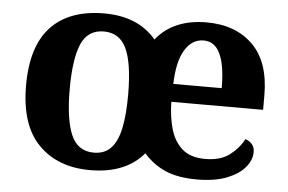

<svg xmlns="http://www.w3.org/2000/svg" viewBox="-44 -610 1024 682"><g transform="rotate(5 468.0 -269.5)"><path d="M299.2 10Q183.6 10 115.3 -59.6Q46.9 -129.2 46.9 -270.2Q46.9 -410.7 112.5 -479.8Q178.1 -548.9 302.2 -548.9Q362.2 -548.9 408.2 -529.8Q454.2 -510.8 487.1 -472.2Q517.8 -510.8 563 -529.8Q608.1 -548.9 666.1 -548.9Q770.7 -548.9 832 -488Q893.3 -427.2 893.3 -308.2V-256.9H566.1Q566.9 -203.4 579.4 -160.1Q591.9 -116.8 621.3 -91Q650.6 -65.2 702.9 -65.2Q757.2 -65.2 789.4 -89.3Q821.5 -113.4 840.1 -147.9Q854.1 -143.2 863.5 -132.5Q873 -121.7 873 -104.7Q873 -76 851.1 -49.8Q829.2 -23.6 786.5 -6.8Q743.7 10 679.6 10Q612.6 10 567.9 -9.4Q523.1 -28.8 490.1 -66.8Q458.8 -29 410.9 -9.5Q363 10 299.2 10ZM307 -53Q345.4 -53 368.2 -77.1Q391 -101.1 401.1 -149.3Q411.1 -197.5 411.1 -270Q410.7 -382 386.2 -433.5Q361.7 -484.9 306 -484.9Q248.4 -484.9 225.4 -431.2Q202.5 -377.5 202.5 -270.2Q202.5 -163.4 225.9 -108.2Q249.4 -53 307 -53ZM740.1 -320.8Q740.1 -373.2 731.9 -409.5Q723.7 -445.7 706.4 -464.8Q689.1 -483.9 661.2 -483.9Q620.2 -483.9 594.9 -442.1Q569.6 -400.4 567.5 -320.8Z"/></g></svg>

Font: Noto Serif Khmer
Style: Regular
Weight: 400
Designer: Danh Hong and the Monotype Design Team
Foundry: Monotype Imaging Inc.
Version: Version 2.003